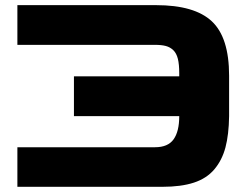

<svg xmlns="http://www.w3.org/2000/svg" viewBox="-20 -720 965 739"><path d="M580.6 -700.2Q729 -700.2 795.4 -637.9Q861.8 -575.7 861.8 -428.7V-272.9Q860.8 -201.7 847.7 -152.3Q834.5 -103 804.9 -68.1Q775.4 -33.2 726.3 -17.1Q677.2 -1 605.5 -1H46.9V-153.3H576.7Q626.5 -153.3 648.2 -183.8Q669.9 -214.4 669.9 -272.5V-272.9H264.6V-426.3H669.9V-438.5Q669.9 -472.2 664.6 -493.7Q659.2 -515.1 647 -526.9Q634.8 -538.6 618.2 -543Q601.6 -547.4 575.7 -547.4H46.9V-700.2Z"/></svg>

Font: Wadik
Style: Bold
Weight: 700
Designer: Sasha Pavljenko
Version: Version 1.001;Fontself Maker 3.5.4